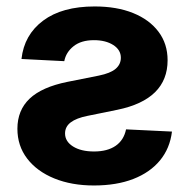

<svg xmlns="http://www.w3.org/2000/svg" viewBox="-20 -567 591 598"><path d="M46.9 -383.3Q55.2 -458.5 114.3 -502.7Q173.3 -546.9 274.9 -546.9Q343.8 -546.9 394.5 -526.4Q445.3 -505.9 473.6 -468.3Q502 -430.7 502 -379.4Q502 -318.4 462.9 -279.8Q423.8 -241.2 345.7 -225.1L252.4 -206.1Q217.8 -199.2 200.2 -185.8Q182.6 -172.4 182.6 -151.4Q182.6 -126.5 207.5 -110.8Q232.4 -95.2 272.9 -95.2Q314.5 -95.2 340.1 -112.8Q365.7 -130.4 372.6 -164.1L515.6 -157.2Q509.3 -105 478.3 -67.4Q447.3 -29.8 395 -9.5Q342.8 10.7 272.5 10.7Q203.1 10.7 149.2 -11.2Q95.2 -33.2 64.7 -73Q34.2 -112.8 34.2 -166Q34.2 -223.6 72.3 -259.8Q110.4 -295.9 189.9 -312L287.6 -331.5Q324.2 -338.9 340.3 -352.8Q356.4 -366.7 356.4 -387.2Q356.4 -411.6 332.8 -426.8Q309.1 -441.9 272.5 -441.9Q232.9 -441.9 209.2 -423.1Q185.5 -404.3 180.2 -376.5Z"/></svg>

Font: Inter 18pt
Style: Bold
Weight: 700
Designer: Rasmus Andersson
Foundry: rsms
Version: Version 4.001;git-66647c0bb